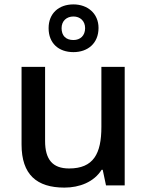

<svg xmlns="http://www.w3.org/2000/svg" viewBox="-20 -843 670 873"><path d="M314 -606C379 -606 428 -646 428 -716C428 -782 378 -823 314 -823C247 -823 201 -782 201 -715C201 -646 247 -606 314 -606ZM314 -661C279 -661 260 -681 260 -715C260 -748 283 -768 314 -768C344 -768 367 -748 367 -715C367 -681 345 -661 314 -661ZM547 -539H441V-266C441 -144 405 -77 294 -77C219 -77 185 -118 185 -202V-539H78V-186C78 -49 147 10 273 10C341 10 407 -15 442 -71H447L462 0H547Z"/></svg>

Font: Noto Sans Gujarati Medium
Style: Regular
Weight: 500
Designer: Jelle Bosma - Monotype Design Team, Universal Thirst
Foundry: Monotype Imaging Inc.
Version: Version 2.106